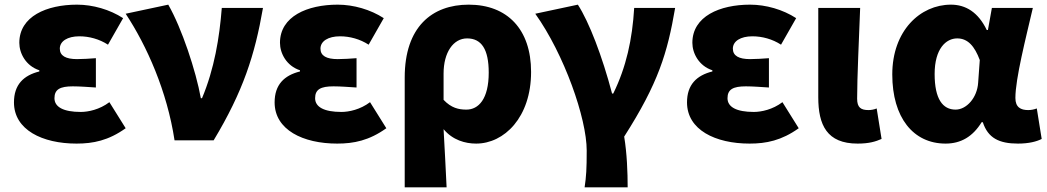

<svg xmlns="http://www.w3.org/2000/svg" viewBox="-20 -603 4499 825"><path d="M309 14C380 14 446 1 520 -52L450 -164C408 -132 359 -122 327 -122C253 -122 214 -143 214 -181C214 -219 238 -232 293 -232C324 -232 359 -229 392 -227V-353C366 -351 335 -349 311 -349C263 -349 237 -363 237 -394C237 -426 270 -447 321 -447C363 -447 407 -435 444 -411L509 -525C452 -562 379 -583 311 -583C181 -583 63 -533 63 -419C63 -374 91 -320 149 -301V-296C81 -279 40 -239 40 -163C40 -45 162 14 309 14Z M730 0H898C1025 -211 1075 -367 1110 -569H933C923 -441 901 -307 848 -181H843C822 -298 761 -482 703 -583L520 -544C611 -406 698 -211 730 0Z M1429 14C1500 14 1566 1 1640 -52L1570 -164C1528 -132 1479 -122 1447 -122C1373 -122 1334 -143 1334 -181C1334 -219 1358 -232 1413 -232C1444 -232 1479 -229 1512 -227V-353C1486 -351 1455 -349 1431 -349C1383 -349 1357 -363 1357 -394C1357 -426 1390 -447 1441 -447C1483 -447 1527 -435 1564 -411L1629 -525C1572 -562 1499 -583 1431 -583C1301 -583 1183 -533 1183 -419C1183 -374 1211 -320 1269 -301V-296C1201 -279 1160 -239 1160 -163C1160 -45 1282 14 1429 14Z M1719 202H1899C1895 120 1891 38 1886 -48C1925 -1 1979 14 2026 14C2146 14 2262 -98 2262 -294C2262 -477 2160 -583 1994 -583C1836 -583 1719 -487 1719 -270ZM1984 -132C1951 -132 1919 -139 1886 -174V-287C1886 -378 1928 -438 1987 -438C2049 -438 2080 -391 2080 -291C2080 -177 2036 -132 1984 -132Z M2492 202H2677C2677 138 2674 56 2662 -16C2809 -246 2848 -376 2881 -569H2705C2697 -434 2671 -315 2615 -201H2610C2568 -361 2511 -509 2463 -583L2280 -544C2404 -370 2501 -95 2501 44C2501 124 2499 155 2492 202Z M3201 14C3272 14 3338 1 3412 -52L3342 -164C3300 -132 3251 -122 3219 -122C3145 -122 3106 -143 3106 -181C3106 -219 3130 -232 3185 -232C3216 -232 3251 -229 3284 -227V-353C3258 -351 3227 -349 3203 -349C3155 -349 3129 -363 3129 -394C3129 -426 3162 -447 3213 -447C3255 -447 3299 -435 3336 -411L3401 -525C3344 -562 3271 -583 3203 -583C3073 -583 2955 -533 2955 -419C2955 -374 2983 -320 3041 -301V-296C2973 -279 2932 -239 2932 -163C2932 -45 3054 14 3201 14Z M3665 14C3715 14 3743 5 3768 -6L3747 -137C3736 -132 3721 -130 3712 -130C3679 -130 3663 -141 3663 -179C3663 -269 3671 -439 3676 -569H3496V-185C3496 -66 3533 14 3665 14Z M4043 14C4109 14 4160 -16 4198 -78H4203C4225 -10 4273 14 4354 14C4401 14 4435 5 4456 -6L4435 -137C4422 -132 4409 -130 4398 -130C4366 -130 4343 -142 4343 -182C4343 -265 4388 -440 4418 -569H4242L4225 -474H4220C4183 -551 4129 -583 4066 -583C3934 -583 3814 -471 3814 -283C3814 -98 3904 14 4043 14ZM4086 -132C4031 -132 3996 -177 3996 -285C3996 -394 4045 -438 4093 -438C4139 -438 4168 -404 4190 -345L4183 -248C4179 -183 4133 -132 4086 -132Z"/></svg>

Font: Noto Sans CJK HK Black
Style: Regular
Weight: 900
Designer: Ryoko NISHIZUKA 西塚涼子 (kana, bopomofo & ideographs); Paul D. Hunt (Latin, Greek & Cyrillic); Sandoll Communications 산돌커뮤니
Foundry: Adobe
Version: Version 2.004;hotconv 1.0.118;makeotfexe 2.5.65603